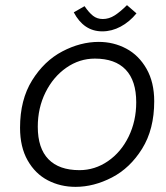

<svg xmlns="http://www.w3.org/2000/svg" viewBox="-20 -720 646 747"><path d="M58 0ZM274 7Q215 7 166 -18.5Q117 -44 87.5 -96Q58 -148 58 -223Q58 -332 105 -407.5Q152 -483 222.5 -520Q293 -557 364 -557Q422 -557 471 -531Q520 -505 550 -452.5Q580 -400 580 -326Q580 -217 533 -141.5Q486 -66 415.5 -29.5Q345 7 274 7ZM349 -492Q289 -492 238 -456.5Q187 -421 157 -360.5Q127 -300 127 -227Q127 -143 168.5 -100.5Q210 -58 289 -58Q349 -58 400 -93Q451 -128 480.5 -188.5Q510 -249 510 -322Q510 -406 469 -449Q428 -492 349 -492ZM267 -672 309 -696Q326 -671 342 -658.5Q358 -646 380 -646Q404 -646 426 -660Q448 -674 474 -700L511 -668Q484 -635 449.5 -616.5Q415 -598 378 -598Q306 -598 267 -672Z"/></svg>

Font: Cambay Devanagari
Style: Italic
Weight: 400
Italic angle: -11°
Designer: Pooja Saxena
Foundry: Pooja Saxena
Version: Version 1.018;PS 001.018;hotconv 1.0.70;makeotf.lib2.5.58329